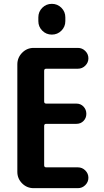

<svg xmlns="http://www.w3.org/2000/svg" viewBox="-20 -980 540 1000"><path d="M179.7 -889.6Q179.7 -918.9 200.2 -939.5Q220.7 -960 250 -960Q279.3 -960 299.8 -939.5Q320.3 -918.9 320.3 -889.6V-870.1Q320.3 -840.8 299.8 -820.3Q279.3 -799.8 250 -799.8Q220.7 -799.8 200.2 -820.3Q179.7 -840.8 179.7 -870.1ZM220.7 -622.1Q210 -622.1 210 -611.3V-451.2Q210 -440.4 220.7 -440.4H377.9Q400.4 -440.4 415 -424.8Q429.7 -409.2 429.7 -387.2Q429.7 -365.2 415 -350.1Q400.4 -335 377.9 -335H220.7Q210 -335 210 -324.2V-119.1Q210 -108.4 220.7 -108.4H385.7Q408.2 -108.4 424.3 -92.3Q440.4 -76.2 440.4 -54.2Q440.4 -32.2 424.3 -16.1Q408.2 0 385.7 0H155.3Q120.1 0 95.2 -24.9Q70.3 -49.8 70.3 -85V-644.5Q70.3 -679.7 95.2 -705.1Q120.1 -730.5 155.3 -730.5H385.7Q408.2 -730.5 424.3 -714.4Q440.4 -698.2 440.4 -676.3Q440.4 -654.3 424.3 -638.2Q408.2 -622.1 385.7 -622.1Z"/></svg>

Font: Rounded-X Mgen+ 1mn bold
Style: Bold
Weight: 700
Designer: [Source Han Sans]
Ryoko NISHIZUKA  (kana & ideographs); Paul D. Hunt (Latin, Greek & Cyrillic); Wenlong ZHANG  (bopomofo
Version: Version 1.059.20150602